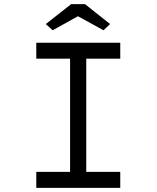

<svg xmlns="http://www.w3.org/2000/svg" viewBox="-20 -906 755 926"><path d="M155 0V-77H318V-623H155V-700H560V-623H396V-77H560V0ZM234 -760 201 -790 323 -886H390L511 -790L479 -760L341 -836H371Z"/></svg>

Font: Lexend Peta Light
Style: Regular
Weight: 300
Version: Version 1.007